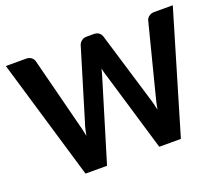

<svg xmlns="http://www.w3.org/2000/svg" viewBox="-109 -809 1124 970"><g transform="rotate(-20 453.0 -324.0)"><path d="M4.4 -648.4H111.8Q128.9 -648.4 139.9 -640.6Q150.9 -632.8 154.8 -620.1L250.5 -245.6Q258.8 -216.3 266.1 -177.7Q270 -196.8 273.9 -214.1Q277.8 -231.4 283.2 -246.1L396.5 -620.1Q400.4 -631.3 411.6 -639.9Q422.9 -648.4 438.5 -648.4H476.1Q493.2 -648.4 503.7 -640.9Q514.2 -633.3 518.6 -620.1L631.8 -245.6Q636.7 -231.4 640.9 -214.6Q645 -197.8 648.9 -179.2Q652.3 -197.8 656 -214.4Q659.7 -231 663.6 -245.1L759.3 -620.1Q762.7 -631.3 774.2 -639.9Q785.6 -648.4 801.3 -648.4H901.9L709.5 0H593.3L464.8 -431.2Q461.9 -439.5 459.2 -449.7Q456.5 -460 454.1 -471.2Q451.7 -460 448.7 -449.7Q445.8 -439.5 443.4 -431.2L312.5 0H196.8Z"/></g></svg>

Font: Carlito
Style: Bold
Weight: 700
Designer: Lukasz Dziedzic
Foundry: tyPoland Lukasz Dziedzic
Version: Version 1.104